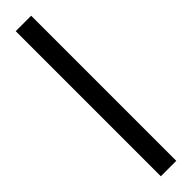

<svg xmlns="http://www.w3.org/2000/svg" viewBox="-259 -691 668 668"><g transform="rotate(-45 75.0 -357.0)"><path d="M37 -714V0H113V-714Z"/></g></svg>

Font: Non Bureau Light
Style: Regular
Weight: 300
Designer: Jona Saucedo
Foundry: Non Foundry
Version: Version 1.000;FEAKit 1.0